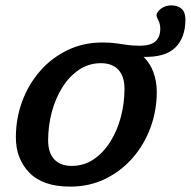

<svg xmlns="http://www.w3.org/2000/svg" viewBox="-20 -683 710 714"><path d="M563 -342Q563 -271.5 539.5 -208Q516 -144.5 472.8 -95.2Q429.5 -46 370.8 -17.5Q312 11 241 11Q139.5 11 89.2 -40.8Q39 -92.5 39 -172Q39 -242.5 62.5 -306Q86 -369.5 129 -418.8Q172 -468 231 -496.5Q290 -525 360.5 -525Q390 -525 411.5 -522Q433 -519 453.2 -516Q473.5 -513 498.5 -513Q541.5 -513 558.8 -529.8Q576 -546.5 576 -576Q576 -593.5 569 -607.2Q562 -621 562 -626Q562 -637.5 578 -650.2Q594 -663 617.5 -663Q640.5 -663 655 -650.5Q669.5 -638 669.5 -610.5Q669.5 -543 632 -506.2Q594.5 -469.5 514 -471.5Q539 -447 551 -413Q563 -379 563 -342ZM246.5 -66Q292 -66 328.2 -90.5Q364.5 -115 390.2 -156Q416 -197 429.5 -248.2Q443 -299.5 443 -353Q443 -399 420.2 -423.5Q397.5 -448 355.5 -448Q310 -448 273.8 -423.5Q237.5 -399 211.8 -358Q186 -317 172.5 -265.8Q159 -214.5 159 -161Q159 -115 181.8 -90.5Q204.5 -66 246.5 -66Z"/></svg>

Font: Newsreader Caption Medium
Style: Italic
Weight: 500
Italic angle: -17°
Designer: Hugues Gentile
Foundry: Production Type
Version: Version 1.001